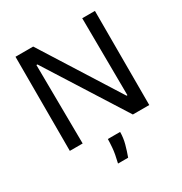

<svg xmlns="http://www.w3.org/2000/svg" viewBox="-198 -807 1107 1166"><g transform="rotate(-30 355.5 -223.5)"><path d="M77 0V-660H201L543 -118H549L545 -660H634V0H519L169 -553H162L167 0ZM292 213Q307 152 310 112.5Q313 73 313 53H399Q399 94 388 134.5Q377 175 363 213Z"/></g></svg>

Font: Bricolage Grotesque 36pt
Style: Regular
Weight: 400
Designer: Mathieu Triay
Foundry: Atelier Triay
Version: Version 1.001;gftools[0.9.33.dev8+g029e19f]